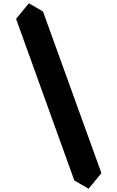

<svg xmlns="http://www.w3.org/2000/svg" viewBox="-20 -1005 715 1170"><path d="M598 50 520 145 165 -840 242 -935ZM242 -935 165 -840 78 -890 156 -985ZM165 -840 520 145 433 95 78 -890Z"/></svg>

Font: Nabla Normal
Style: Regular
Weight: 400
Designer: Arthur Reinders Folmer
Version: Version 1.000